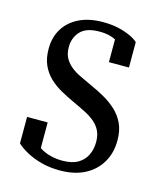

<svg xmlns="http://www.w3.org/2000/svg" viewBox="-87 -591 559 666"><g transform="rotate(15 192.0 -258.0)"><path d="M286 -118Q286 -141 278 -157.5Q270 -174 255.5 -186.5Q241 -199 220.5 -209.5Q200 -220 174 -232Q150 -243 126.5 -256Q103 -269 84 -287Q65 -305 54 -329.5Q43 -354 43 -388Q43 -430 62.5 -461Q82 -492 117.5 -509Q153 -526 202 -526Q234 -526 259 -520Q284 -514 302 -505.5Q320 -497 329 -488V-397H257V-491Q265 -492 271.5 -486.5Q278 -481 282.5 -474Q287 -467 289 -460.5Q291 -454 289 -450Q280 -464 266.5 -473Q253 -482 236.5 -486.5Q220 -491 199 -491Q151 -491 130 -468Q109 -445 109 -412Q109 -388 118 -372Q127 -356 142 -344Q157 -332 177.5 -322.5Q198 -313 221 -302Q246 -291 269.5 -277.5Q293 -264 312.5 -246Q332 -228 344 -203Q356 -178 356 -142Q356 -97 335.5 -62.5Q315 -28 278 -9Q241 10 189 10Q153 10 123 2Q93 -6 70 -18.5Q47 -31 32 -45V-140H106V-28Q97 -34 91 -39Q85 -44 82 -49Q79 -54 79 -59Q79 -64 83 -71Q94 -55 110.5 -45Q127 -35 147 -30Q167 -25 189 -25Q224 -25 245 -37.5Q266 -50 276 -71Q286 -92 286 -118Z"/></g></svg>

Font: Roboto Serif 120pt ExtraCondensed
Style: Regular
Weight: 400
Width: 2
Designer: Greg Gazdowicz
Foundry: Commercial Type
Version: Version 1.008